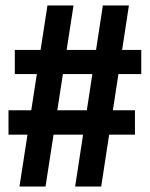

<svg xmlns="http://www.w3.org/2000/svg" viewBox="-20 -680 546 700"><path d="M254 0 355 -660H450L349 0ZM11 -189V-278H472V-189ZM51 0 153 -660H248L146 0ZM34 -410V-498H495V-410Z"/></svg>

Font: Bricolage Grotesque 36pt Condensed SemiBold
Style: Regular
Weight: 600
Width: 3
Designer: Mathieu Triay
Foundry: Atelier Triay
Version: Version 1.001;gftools[0.9.33.dev8+g029e19f]